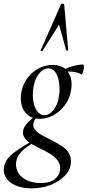

<svg xmlns="http://www.w3.org/2000/svg" viewBox="-65 -746 477 1047"><path d="M108 281Q54 281 18 264.5Q-18 248 -33.5 221Q-49 194 -43 163Q-34 119 12.5 85Q59 51 120 18L127 26Q105 39 82.5 55Q60 71 44 90.5Q28 110 23 138Q19 170 34.5 196Q50 222 82 237Q114 252 157 252Q210 252 236 229Q262 206 263 175Q264 148 248.5 128Q233 108 208.5 93Q184 78 156.5 65Q129 52 105.5 38Q82 24 69.5 6.5Q57 -11 61 -34Q66 -57 86.5 -78Q107 -99 137 -123L147 -115Q136 -110 127.5 -97.5Q119 -85 117 -72Q114 -50 129 -34.5Q144 -19 168.5 -6Q193 7 221 21Q249 35 273.5 51.5Q298 68 311.5 91Q325 114 321 146Q317 184 286.5 214.5Q256 245 209.5 263Q163 281 108 281ZM152 -98Q112 -98 87 -118.5Q62 -139 53 -172.5Q44 -206 52 -246Q60 -288 85 -321Q110 -354 146 -373Q182 -392 222 -392Q264 -392 288.5 -372Q313 -352 321.5 -319Q330 -286 321 -246Q312 -201 285.5 -168Q259 -135 224 -116.5Q189 -98 152 -98ZM177 -118Q204 -118 227 -146.5Q250 -175 257 -224Q262 -256 258 -290Q254 -324 239.5 -348.5Q225 -373 198 -373Q170 -373 146.5 -342.5Q123 -312 117 -266Q111 -229 116.5 -195Q122 -161 137.5 -139.5Q153 -118 177 -118ZM260 -346 259 -353Q289 -372 324 -383Q359 -394 387 -394Q392 -394 392.5 -385Q393 -376 390.5 -365Q388 -354 385 -346Q382 -338 379 -340Q356 -354 322.5 -355.5Q289 -357 260 -346ZM285 -721 307 -472Q307 -470 301.5 -469.5Q296 -469 296 -471L257 -611L167 -469Q166 -466 161 -468Q156 -470 157 -472L267 -721Q269 -726 277 -726Q285 -726 285 -721Z"/></svg>

Font: Cormorant Medium
Style: Italic
Weight: 500
Italic angle: -10°
Designer: Christian Thalmann (Catharsis Fonts)
Foundry: Catharsis Fonts
Version: Version 4.000